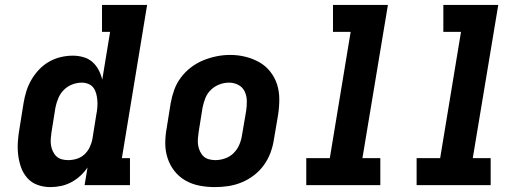

<svg xmlns="http://www.w3.org/2000/svg" viewBox="-20 -755 2140 783"><path d="M185 8Q158 8 133 -1Q108 -10 91 -29.5Q74 -49 65.5 -73.5Q57 -98 54 -124.5Q51 -151 53 -179Q55 -207 60 -234L76 -334Q80 -359 87.5 -383Q95 -407 108 -429.5Q121 -452 139 -471Q157 -490 179.5 -503Q202 -516 227 -522Q252 -528 277 -528Q299 -528 320 -522Q341 -516 356.5 -502.5Q372 -489 382 -470Q392 -451 397 -430Q397 -430 397 -430Q397 -430 397 -430L429 -625H396V-735H580L477 -110H510V0H325L337 -72Q325 -54 307.5 -38Q290 -22 270 -11.5Q250 -1 228.5 3.5Q207 8 185 8ZM258 -102Q276 -102 293.5 -107.5Q311 -113 324.5 -125.5Q338 -138 346 -155Q354 -172 357 -189L373 -289Q376 -303 377 -317.5Q378 -332 377 -345.5Q376 -359 372.5 -372.5Q369 -386 361.5 -396.5Q354 -407 341 -412.5Q328 -418 314 -418Q294 -418 274.5 -410.5Q255 -403 240.5 -388.5Q226 -374 218 -355Q210 -336 206 -316L190 -216Q188 -203 187 -189Q186 -175 188 -162.5Q190 -150 195.5 -138Q201 -126 210 -117.5Q219 -109 231.5 -105.5Q244 -102 258 -102Z M856 8Q824 8 793 2Q762 -4 736 -19Q710 -34 691.5 -57.5Q673 -81 663.5 -110Q654 -139 654 -170.5Q654 -202 660 -234L676 -334Q681 -362 690.5 -388.5Q700 -415 717.5 -438.5Q735 -462 758.5 -480Q782 -498 809 -509Q836 -520 863.5 -525.5Q891 -531 919 -531Q951 -531 981 -523.5Q1011 -516 1037 -501.5Q1063 -487 1082 -463Q1101 -439 1110 -410.5Q1119 -382 1119 -350Q1119 -318 1114 -286L1097 -186Q1093 -159 1083 -132Q1073 -105 1056 -81.5Q1039 -58 1015.5 -40Q992 -22 965 -11Q938 0 910.5 4Q883 8 856 8ZM858 -102Q878 -102 898 -109Q918 -116 933 -131Q948 -146 956 -165Q964 -184 967 -204L984 -304Q987 -324 986.5 -344.5Q986 -365 977.5 -382.5Q969 -400 951.5 -409Q934 -418 914 -418Q894 -418 874.5 -410.5Q855 -403 840 -388.5Q825 -374 817.5 -355Q810 -336 806 -316L790 -216Q788 -203 787 -189Q786 -175 788 -162.5Q790 -150 795.5 -138Q801 -126 810 -117.5Q819 -109 832 -105.5Q845 -102 858 -102Z M1229 0V-110H1325L1410 -625H1338V-735H1562L1458 -110H1531V0Z M1679 0V-110H1775L1860 -625H1788V-735H2012L1908 -110H1981V0Z"/></svg>

Font: Iosevka Etoile XBdObl
Style: Regular
Weight: 800
Italic angle: -9°
Designer: Belleve Invis
Foundry: Belleve Invis
Version: Version 15.5.2; ttfautohint (v1.8.4)